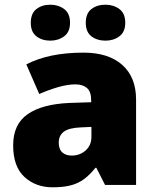

<svg xmlns="http://www.w3.org/2000/svg" viewBox="-20 -787 663 817"><path d="M336 -563Q441 -563 500 -511Q559 -459 559 -363V0H427L390 -73H386Q363 -44 338.5 -25.5Q314 -7 282 1.5Q250 10 204 10Q132 10 84 -34Q36 -78 36 -169Q36 -258 97.5 -301Q159 -344 276 -349L368 -352V-360Q368 -397 350 -412.5Q332 -428 301 -428Q268 -428 228 -416.5Q188 -405 147 -387L92 -513Q140 -538 200.5 -550.5Q261 -563 336 -563ZM325 -245Q273 -243 251.5 -226.5Q230 -210 230 -180Q230 -152 245 -138.5Q260 -125 285 -125Q320 -125 344.5 -147Q369 -169 369 -204V-247ZM111 -690Q111 -730 135 -748.5Q159 -767 194 -767Q228 -767 253 -748.5Q278 -730 278 -690Q278 -651 253 -632.5Q228 -614 194 -614Q159 -614 135 -632.5Q111 -651 111 -690ZM345 -690Q345 -730 369 -748.5Q393 -767 429 -767Q463 -767 488 -748.5Q513 -730 513 -690Q513 -651 488 -632.5Q463 -614 429 -614Q393 -614 369 -632.5Q345 -651 345 -690Z"/></svg>

Font: Noto Sans Oriya Blk
Style: Regular
Weight: 900
Designer: Amélie Bonet and Sol Matas
Foundry: Google LLC
Version: Version 2.006; ttfautohint (v1.8.4.7-5d5b)